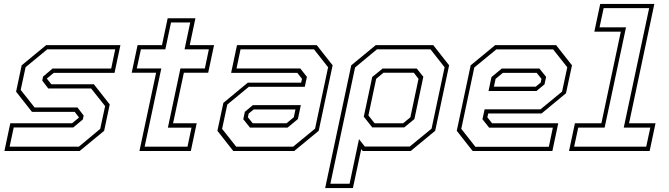

<svg xmlns="http://www.w3.org/2000/svg" viewBox="-20 -770 3412 979"><path d="M2.5 0 32.5 -141.5H347.5L384.5 -172L384 -169.5L361 -199.5H143L62 -302.5L90.5 -437L215.5 -540H594L564 -398.5H254L217 -368L217.5 -371L241.5 -340.5H458.5L539.5 -237.5L511 -103L386 0ZM29 -22H382L491 -113L516 -229L444.5 -319H226L195.5 -359L199.5 -379.5L248 -420.5H547L567.5 -518.5H221L110.5 -427.5L85.5 -311.5L156.5 -222H375L406.5 -181L402.5 -161L353.5 -120H50Z M691 0 776 -399H651.5L681.5 -540H806L835 -677H976.5L947.5 -540H1071.5L1041.5 -399H917.5L862.5 -141.5H983L953 0ZM717.5 -22H936L956.5 -119H836L900 -421H1024.5L1045 -518.5H921L950 -655.5H852L823 -518.5H698.5L677.5 -421H802.5Z M1169.5 0 1088.5 -103 1119 -245.5 1243.5 -348.5H1515.5L1520 -368L1496 -398.5H1158.5L1188.5 -540H1595L1676 -437L1605 -103L1480 0ZM1254.5 -119.5 1220.5 -162 1228.5 -200 1269.5 -234H1514L1499 -163L1446.5 -119.5ZM1184.5 -22H1474.5L1586.5 -114L1653 -427L1581 -518.5H1206.5L1186 -421H1511L1545 -378L1534 -327.5H1249L1139 -237L1112.5 -113ZM1268.5 -141.5H1441L1478 -172L1486.5 -212H1273.5L1248 -191L1244 -172Z M1638 189 1771 -437 1896 -540H2189L2270 -437L2199 -103L2074 0H1829L1822 -10L1779.5 189ZM1664.5 167H1762.5L1810.5 -60.5L1840 -23H2069.5L2180.5 -114L2247 -427L2175 -518.5H1902L1790.5 -426ZM1890 -141.5H2035.5L2072.5 -172L2114 -368L2090 -399H1935L1898 -368L1858.5 -181.5ZM1878 -120.5 1835 -175 1878 -377.5 1931 -420.5H2105L2138.5 -378.5L2093 -163L2041.5 -120.5Z M2815.5 -540 2896.5 -437 2866 -294.5 2741.5 -191.5H2469.5L2465 -172L2489 -141.5H2826.5L2796.5 0H2390L2309 -103L2380 -437L2505 -540ZM2730.5 -420.5 2764.5 -378 2756.5 -340 2715.5 -306H2471L2486 -377L2538.5 -420.5ZM2800.5 -518H2510.5L2398.5 -426L2332 -113L2404 -21.5H2778.5L2799 -119H2474L2440 -162L2451 -212.5H2736L2846 -303L2872.5 -427ZM2716.5 -398.5H2544L2507 -368L2498.5 -328H2711.5L2737 -349L2741 -368Z M2881.5 0 2911.5 -141.5H3046.5L3145.5 -608.5H3010.5L3040.5 -750H3316.5L3187.5 -141.5H3322.5L3292.5 0ZM2907.5 -22H3275L3296 -119.5H3160.5L3290 -728.5H3058L3037 -630.5H3172L3063 -119.5H2928.5Z"/></svg>

Font: Tourney Thin ExtraLight
Style: Italic
Weight: 250
Italic angle: -12°
Version: Version 1.015